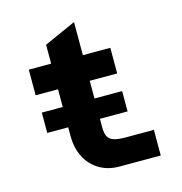

<svg xmlns="http://www.w3.org/2000/svg" viewBox="-106 -815 863 912"><g transform="rotate(-15 325.0 -359.5)"><path d="M80 -243V-343H475V-243ZM370 0Q314 0 271.5 -25.5Q229 -51 206 -96.5Q183 -142 183 -200V-649L339 -719V-200Q339 -174 346.5 -157.5Q354 -141 374.5 -133.5Q395 -126 432 -126H573V0ZM73 -430V-556H474V-430Z"/></g></svg>

Font: Azeret Mono Thin
Style: Regular
Weight: 100
Designer: Martin Vácha
Foundry: Displaay
Version: Version 1.002